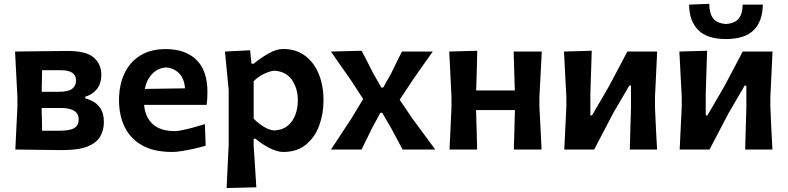

<svg xmlns="http://www.w3.org/2000/svg" viewBox="-20 -760 4004 976"><path d="M58 0Q60.5 -54 63 -104.5Q65.5 -155 68.5 -217V-267Q64.5 -338.5 62 -391Q59.5 -443.5 56.5 -498Q109.5 -498.5 181.5 -499.5Q253.5 -500.5 322 -501Q419 -501 457 -467.2Q495 -433.5 495 -381Q495 -334 471.5 -306Q448 -278 413.5 -268.5V-260Q437 -254 458.5 -241Q480 -228 494 -203.5Q508 -179 508 -139Q508 -98 489.2 -65.8Q470.5 -33.5 424.8 -15.2Q379 3 297 3Q224 2.5 163.5 1.5Q103 0.5 58 0ZM194 -403Q193.5 -377 193 -349.8Q192.5 -322.5 192 -293.5H281Q327.5 -293.5 347 -308.8Q366.5 -324 366.5 -350.5Q366.5 -403 291 -403ZM194 -95.5H283Q336.5 -95.5 358.2 -109.5Q380 -123.5 380 -153Q380 -211 290 -211H191.5Q192.5 -180.5 193 -152.5Q193.5 -124.5 194 -95.5Z M856 12.5Q762 12.5 702 -21.5Q642 -55.5 613.5 -115Q585 -174.5 585 -251Q585 -327 612.2 -385.8Q639.5 -444.5 692.5 -477.5Q745.5 -510.5 822.5 -510.5Q922 -510.5 978.2 -456Q1034.5 -401.5 1034.5 -292.5Q1034.5 -254.5 1030.5 -227H712.5Q718 -164 756.8 -128.8Q795.5 -93.5 870.5 -93.5Q882 -93.5 906.8 -98.5Q931.5 -103.5 962.2 -111.8Q993 -120 1021.5 -129L1025.5 -19.5Q1001.5 -12 969.5 -4.8Q937.5 2.5 906.8 7.5Q876 12.5 856 12.5ZM823.5 -417Q783 -414.5 754.2 -385Q725.5 -355.5 716 -308L920.5 -311Q917 -360.5 889.8 -387.8Q862.5 -415 823.5 -417Z M1132 196Q1134.5 141.5 1137 89.2Q1139.5 37 1142.5 -25V-302Q1138 -349.5 1133.2 -398.5Q1128.5 -447.5 1123.5 -498L1251.5 -504.5L1258.5 -436H1269.5Q1305 -465.5 1345.2 -488.2Q1385.5 -511 1418.5 -511Q1485 -511 1531 -476.5Q1577 -442 1600.8 -383Q1624.5 -324 1624.5 -250Q1624.5 -180.5 1602.2 -120.8Q1580 -61 1534.5 -24.2Q1489 12.5 1420 12.5Q1391 12.5 1354 -5.5Q1317 -23.5 1278 -55H1269.5V-18.5Q1273.5 39 1276.5 88.5Q1279.5 138 1283 192ZM1374 -97Q1415 -98.5 1441.5 -120Q1468 -141.5 1481 -175.5Q1494 -209.5 1494 -249Q1494 -311 1463.5 -354.5Q1433 -398 1373 -400.5Q1352 -398.5 1323.5 -385.2Q1295 -372 1269.5 -347.5V-157Q1291.5 -134 1320.2 -116.2Q1349 -98.5 1374 -97Z M1662.5 0Q1685 -34 1701.8 -59.5Q1718.5 -85 1733.5 -108Q1748.5 -131 1765.5 -156.5L1826 -256.5L1766.5 -348.5Q1740.5 -385.5 1717.5 -418.2Q1694.5 -451 1662 -498L1818.5 -502Q1835.5 -470 1848.8 -443.2Q1862 -416.5 1876.5 -388.5L1918.5 -315H1928L1969 -388Q1983 -417 1995.2 -442Q2007.5 -467 2023 -498H2180Q2157 -465.5 2140.2 -442Q2123.5 -418.5 2108.8 -397.5Q2094 -376.5 2076.5 -351L2011.5 -253L2078 -155Q2105 -118.5 2130.5 -84Q2156 -49.5 2192.5 0H2026.5Q2011.5 -28 1998.2 -53Q1985 -78 1969.5 -106.5L1923 -186.5H1913.5L1872 -110Q1857 -79 1845 -54.8Q1833 -30.5 1818 0Z M2265 0Q2267.5 -54.5 2270 -104.8Q2272.5 -155 2275 -217V-267Q2271.5 -338.5 2269 -391.2Q2266.5 -444 2263.5 -498L2406 -502Q2405 -453.5 2403.8 -406.5Q2402.5 -359.5 2400.5 -300H2597Q2595 -358.5 2593.8 -404.5Q2592.5 -450.5 2591 -498H2734Q2731 -444 2728.5 -391.2Q2726 -338.5 2722 -267V-217Q2725.5 -155 2727.8 -104.8Q2730 -54.5 2733 0H2592Q2593.5 -50.5 2594.8 -97.5Q2596 -144.5 2597.5 -200.5H2400Q2401.5 -144.5 2403 -97.5Q2404.5 -50.5 2405.5 0Z M2848.5 0Q2851 -54 2853.5 -104.5Q2856 -155 2859 -217V-267Q2855 -338.5 2852.5 -391Q2850 -443.5 2847 -498L2988 -502Q2986.5 -450.5 2984.8 -400.5Q2983 -350.5 2981 -283.5V-173.5H2989.5L3072 -315Q3097 -361.5 3121.2 -407.2Q3145.5 -453 3169 -498H3320.5Q3318 -443.5 3315.5 -391Q3313 -338.5 3309.5 -267V-217Q3312 -155 3314.5 -104.5Q3317 -54 3320 0H3181.5Q3183 -53 3184.2 -102.5Q3185.5 -152 3187.5 -213V-325H3179L3097.5 -185.5Q3073 -139 3048.5 -92.2Q3024 -45.5 3000.5 0Z M3435 0Q3437.5 -54 3440 -104.5Q3442.5 -155 3445.5 -217V-267Q3441.5 -338.5 3439 -391Q3436.5 -443.5 3433.5 -498L3574.5 -502Q3573 -450.5 3571.2 -400.5Q3569.5 -350.5 3567.5 -283.5V-173.5H3576L3658.5 -315Q3683.5 -361.5 3707.8 -407.2Q3732 -453 3755.5 -498H3907Q3904.5 -443.5 3902 -391Q3899.5 -338.5 3896 -267V-217Q3898.5 -155 3901 -104.5Q3903.5 -54 3906.5 0H3768Q3769.5 -53 3770.8 -102.5Q3772 -152 3774 -213V-325H3765.5L3684 -185.5Q3659.5 -139 3635 -92.2Q3610.5 -45.5 3587 0ZM3670 -561.5Q3574.5 -561.5 3529 -607.5Q3483.5 -653.5 3483 -736.5L3585.5 -740.5Q3585.5 -692.5 3604.8 -667Q3624 -641.5 3670 -638Q3716 -641 3735.5 -666.2Q3755 -691.5 3755 -736.5H3857.5Q3857 -653.5 3812 -607.5Q3767 -561.5 3670 -561.5Z"/></svg>

Font: Commissioner Loud SemiBold
Style: Regular
Weight: 600
Designer: Kostas Bartsokas
Foundry: Kostas Bartsokas
Version: Version 1.000; ttfautohint (v1.8.3)